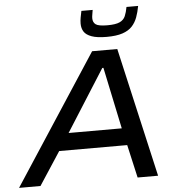

<svg xmlns="http://www.w3.org/2000/svg" viewBox="-84 -962 942 1018"><g transform="rotate(-5 387.5 -453.0)"><path d="M-24 0 425 -688H559L716 0H607L567 -176H205L90 0ZM263 -267H546L477 -595H471ZM509 -757Q458 -757 429 -767.5Q400 -778 388.5 -796Q377 -814 377 -839Q377 -855 380 -871Q383 -887 387 -906H447Q445 -892 443 -881.5Q441 -871 441 -862Q441 -840 456 -829Q471 -818 518 -818Q562 -818 583.5 -828Q605 -838 613.5 -858Q622 -878 627 -906H689Q683 -873 673 -846Q663 -819 644.5 -799Q626 -779 593.5 -768Q561 -757 509 -757Z"/></g></svg>

Font: Saira Expanded Medium
Style: Italic
Weight: 500
Width: 7
Italic angle: -12°
Designer: Hector Gatti with collaboration of the Omnibus-Type team
Foundry: Omnibus-Type
Version: Version 1.101